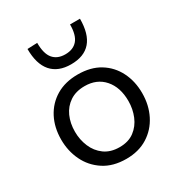

<svg xmlns="http://www.w3.org/2000/svg" viewBox="-180 -887 959 1022"><g transform="rotate(-30 299.0 -376.0)"><path d="M300.5 11Q219 11 163 -25.8Q107 -62.5 78.5 -122Q50 -181.5 50 -251Q50 -325.5 80.2 -383.5Q110.5 -441.5 166.2 -474.8Q222 -508 299 -508Q378.5 -508 433.8 -474Q489 -440 518.2 -381.8Q547.5 -323.5 547.5 -251Q547.5 -177.5 517.5 -118Q487.5 -58.5 432.2 -23.8Q377 11 300.5 11ZM300.5 -61Q355 -61 391 -88Q427 -115 445 -158.5Q463 -202 463 -251Q463 -335 419 -385.5Q375 -436 300 -436Q246 -436 209 -411.2Q172 -386.5 153.2 -344.8Q134.5 -303 134.5 -251Q134.5 -202 152.8 -158.5Q171 -115 208 -88Q245 -61 300.5 -61ZM297 -572Q218.5 -572 177.2 -619.2Q136 -666.5 136 -759L197 -761.5Q197 -694.5 222.8 -664Q248.5 -633.5 297 -633.5Q346 -633.5 371.8 -663.8Q397.5 -694 397.5 -759H458.5Q458.5 -572 297 -572Z"/></g></svg>

Font: Commissioner
Style: Regular
Weight: 400
Designer: Kostas Bartsokas
Foundry: Kostas Bartsokas
Version: Version 1.000; ttfautohint (v1.8.3)